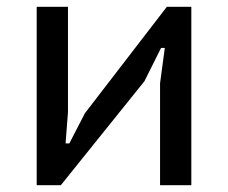

<svg xmlns="http://www.w3.org/2000/svg" viewBox="-20 -545 671 565"><path d="M451 -300 465 -404H454L405 -306L159 0H88V-525H180V-215L173 -123H184L230 -212L471 -525H543V0H451Z"/></svg>

Font: PT Sans Caption
Style: Regular
Weight: 400
Designer: A.Korolkova, O.Umpeleva, V.Yefimov
Foundry: ParaType Ltd
Version: Version 2.004W OFL